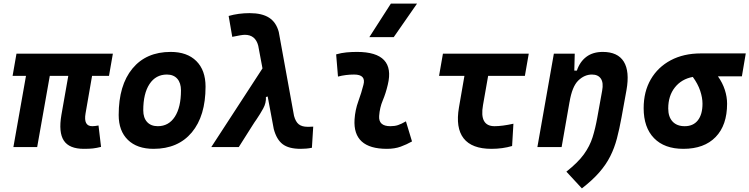

<svg xmlns="http://www.w3.org/2000/svg" viewBox="-20 -815 4153 1064"><path d="M444.8 9.8Q363.8 9.8 333.7 -35.9Q303.7 -81.5 320.3 -178.2L358.4 -394.5H255.9L186 0H54.2L124 -394.5H49.8L71.3 -517.6H605.5L584 -394.5H490.2L454.1 -186.5Q441.9 -115.7 491.2 -115.7Q498.5 -115.7 506.8 -116.7Q515.1 -117.7 525.9 -119.6L540 -1Q514.6 5.4 495.1 7.6Q475.6 9.8 444.8 9.8Z M831.1 9.8Q739.7 9.8 688.7 -39.8Q637.7 -89.4 637.7 -177.7Q637.7 -342.8 713.9 -435.1Q790 -527.3 925.8 -527.3Q1017.1 -527.3 1068.1 -476.6Q1119.1 -425.8 1119.1 -335Q1119.1 -172.4 1043 -81.3Q966.8 9.8 831.1 9.8ZM854.5 -115.7Q915 -115.7 949 -168.2Q982.9 -220.7 982.9 -314Q982.9 -355.5 962.4 -378.7Q941.9 -401.9 904.8 -401.9Q843.3 -401.9 808.6 -349.4Q773.9 -296.9 773.9 -203.6Q773.9 -162.1 795.2 -138.9Q816.4 -115.7 854.5 -115.7Z M1646 9.8Q1580.6 9.8 1546.6 -15.9Q1512.7 -41.5 1497.1 -100.1L1463.4 -280.3L1453.6 -277.3Q1455.6 -244.6 1438.5 -213.6Q1421.4 -182.6 1401.4 -153.3Q1395.5 -145 1390.1 -137Q1384.8 -128.9 1379.9 -121.1L1303.2 0H1150.9L1434.6 -436L1411.1 -561.5Q1395.5 -622.1 1336.9 -622.1Q1320.3 -622.1 1267.1 -610.8L1247.1 -726.6Q1301.8 -742.2 1363.3 -742.2Q1432.1 -742.2 1471.4 -716.8Q1510.7 -691.4 1524.9 -637.7L1609.4 -172.9Q1618.2 -140.1 1635.7 -126.2Q1653.3 -112.3 1685.1 -112.3Q1689.9 -112.3 1697 -112.5Q1704.1 -112.8 1715.8 -113.3L1708.5 3.9Q1691.4 7.3 1676.8 8.5Q1662.1 9.8 1646 9.8Z M2229.5 -142.6 2263.2 -31.2Q2233.4 -14.2 2200.2 -2.2Q2167 9.8 2124 9.8Q1934.6 9.8 1944.8 -153.3Q1948.2 -205.6 1965.8 -253.9Q1983.4 -302.2 1994.1 -345.2Q2009.3 -401.9 1942.4 -401.9Q1896 -401.9 1853 -390.6L1842.8 -513.7Q1871.6 -522 1900.4 -524.7Q1929.2 -527.3 1958 -527.3Q2173.3 -527.3 2128.9 -345.2Q2117.7 -297.4 2101.1 -258.3Q2084.5 -219.2 2081.1 -172.4Q2077.1 -115.7 2143.1 -115.7Q2167.5 -115.7 2185.8 -121.8Q2204.1 -127.9 2229.5 -142.6ZM2026.9 -609.4 2146 -794.9H2291L2162.1 -609.4Z M2703.6 9.8Q2594.7 9.8 2549.3 -48.3Q2503.9 -106.4 2523.4 -219.7L2553.7 -394.5H2413.1L2434.6 -517.6H2910.2L2888.7 -394.5H2685.1L2656.7 -232.9Q2635.7 -115.7 2720.7 -115.7Q2762.7 -115.7 2825.2 -129.4L2817.9 -5.9Q2765.1 9.8 2703.6 9.8Z M2958 0 3049.3 -517.6H3165L3162.6 -423.8H3176.8Q3193.4 -473.1 3229.5 -500.2Q3265.6 -527.3 3320.3 -527.3Q3403.3 -527.3 3436.8 -473.4Q3470.2 -419.4 3451.7 -315.4L3424.3 -164.6Q3412.6 -100.1 3398.7 -47.4Q3384.8 5.4 3361.8 51Q3338.9 96.7 3301.3 139.9Q3263.7 183.1 3204.6 229L3118.7 136.2Q3183.1 85.4 3215.8 40Q3248.5 -5.4 3263.9 -54.4Q3279.3 -103.5 3290 -163.6L3316.9 -312.5Q3325.2 -356.4 3309.8 -379.2Q3294.4 -401.9 3260.3 -401.9Q3218.8 -401.9 3184.6 -368.7Q3150.4 -335.4 3136.2 -249.5V-250.5L3092.3 0Z M3767.1 9.8Q3662.1 9.8 3604.5 -49.3Q3546.9 -108.4 3546.9 -215.8Q3546.9 -307.1 3586.4 -375.2Q3626 -443.4 3697.3 -481.2Q3768.6 -519 3863.8 -519H4112.8L4091.3 -392.1H3958.5Q3984.4 -355.5 3996.8 -316.9Q4009.3 -278.3 4009.3 -240.2Q4009.3 -121.1 3945.8 -55.7Q3882.3 9.8 3767.1 9.8ZM3819.3 -388.7Q3756.8 -377 3720 -330.6Q3683.1 -284.2 3683.1 -213.9Q3683.1 -167.5 3707 -141.6Q3731 -115.7 3774.4 -115.7Q3821.8 -115.7 3847.4 -148.4Q3873 -181.2 3873 -240.2Q3873 -273.9 3860.1 -312.3Q3847.2 -350.6 3819.3 -388.7Z"/></svg>

Font: Cascadia Mono
Style: Bold Italic
Weight: 700
Italic angle: -10°
Monospace: yes
Designer: Aaron Bell
Foundry: Saja Typeworks
Version: Version 2404.023; ttfautohint (v1.8.4)